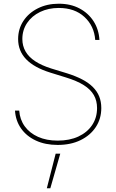

<svg xmlns="http://www.w3.org/2000/svg" viewBox="-20 -758 618 1019"><path d="M286.1 11.2Q220.2 11.2 170.4 -12Q120.6 -35.2 91.8 -76.2Q63 -117.2 59.6 -170.9H82Q85.4 -123.5 111.3 -87.6Q137.2 -51.8 181.9 -31.7Q226.6 -11.7 286.1 -11.7Q349.1 -11.7 396 -33.4Q442.9 -55.2 469 -94.2Q495.1 -133.3 495.1 -184.6Q495.1 -223.6 478 -253.4Q460.9 -283.2 424.6 -306.2Q388.2 -329.1 329.1 -347.2L247.1 -372.6Q161.1 -399.4 118.7 -443.6Q76.2 -487.8 76.2 -550.8Q76.2 -604.5 104.2 -647Q132.3 -689.5 181.2 -713.9Q230 -738.3 292 -738.3Q354.5 -738.3 401.6 -713.4Q448.7 -688.5 476.6 -645.3Q504.4 -602.1 507.8 -545.9H485.4Q480 -620.1 428.2 -668Q376.5 -715.8 292 -715.8Q236.8 -715.8 192.9 -694.6Q148.9 -673.3 123.8 -636Q98.6 -598.6 98.6 -550.8Q98.6 -514.6 115.5 -485.1Q132.3 -455.6 166.5 -433.1Q200.7 -410.6 252 -394.5L335 -369.1Q381.8 -354.5 416.3 -336.4Q450.7 -318.4 473.1 -295.9Q495.6 -273.4 506.6 -245.8Q517.6 -218.3 517.6 -184.6Q517.6 -127.9 488.5 -83.7Q459.5 -39.6 407.5 -14.2Q355.5 11.2 286.1 11.2ZM228.5 241.2 275.4 57.6H299.8L247.1 241.2Z"/></svg>

Font: Inter 24pt Thin
Style: Regular
Weight: 250
Designer: Rasmus Andersson
Foundry: rsms
Version: Version 4.001;git-66647c0bb